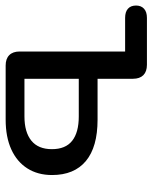

<svg xmlns="http://www.w3.org/2000/svg" viewBox="46 -574 527 662"><g transform="rotate(90 309.0 -243.5)"><path d="M156.1 -48.2V-411.9H40.2Q19.5 -411.9 8.6 -421.6Q-2.4 -431.3 -2.4 -449.7Q-2.4 -467.1 8.6 -477.1Q19.5 -487.1 40.2 -487.1H201.9Q225.2 -487.1 237.7 -474.7Q250.1 -462.2 250.1 -439V-316.9H391.2Q485.2 -316.9 533.6 -276.7Q582 -236.4 582 -160Q582 -110.8 559.1 -74.8Q536.2 -38.8 493.5 -19.4Q450.8 0 391.2 0H204.3Q181 0 168.6 -12.5Q156.1 -24.9 156.1 -48.2ZM492.8 -159.4Q492.8 -206.4 464.1 -229.2Q435.4 -252.1 380 -252.1H250.1V-64.8H380Q434.1 -64.8 463.5 -88.6Q492.8 -112.4 492.8 -159.4Z"/></g></svg>

Font: SN Pro Thin
Style: Regular
Weight: 200
Designer: Tobias Whetton
Foundry: Supernotes
Version: Version 1.003;Glyphs 3.3 (3324)